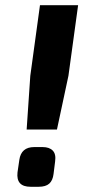

<svg xmlns="http://www.w3.org/2000/svg" viewBox="-20 -715 340 735"><path d="M279 -695 242 -425 198 -219H82L96 -425L133 -695ZM143 -152Q169 -152 182 -138.5Q195 -125 191 -97L185 -49Q182 -24 168.5 -12Q155 0 128 0H97Q41 0 47 -55L54 -103Q61 -152 111 -152Z"/></svg>

Font: Exo 2
Style: Bold Italic
Weight: 700
Italic angle: -8°
Designer: Natanael Gama
Foundry: Natanael Gama
Version: Version 2.010